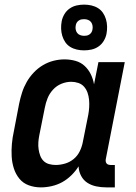

<svg xmlns="http://www.w3.org/2000/svg" viewBox="-20 -799 590 831"><path d="M157 12Q129 12 104.5 3Q80 -6 64 -25.5Q48 -45 40 -70Q32 -95 30.5 -122Q29 -149 31.5 -176.5Q34 -204 40 -231L63 -351Q68 -375 75.5 -398.5Q83 -422 95.5 -444Q108 -466 126 -485Q144 -504 166 -517Q188 -530 212 -536Q236 -542 259 -542Q284 -542 307 -535.5Q330 -529 346.5 -513.5Q363 -498 373 -477.5Q383 -457 387 -434L406 -530H520L438 -111Q437 -106 437.5 -101Q438 -96 441 -92Q444 -88 449 -86.5Q454 -85 459 -85H477V12H440Q417 12 396 7.5Q375 3 358 -8Q341 -19 331 -38Q321 -57 320 -79Q307 -58 288.5 -40Q270 -22 249 -10.5Q228 1 204 6.5Q180 12 157 12ZM221 -85Q241 -85 261.5 -91Q282 -97 298.5 -110.5Q315 -124 324.5 -143Q334 -162 338 -182L362 -302Q365 -318 366 -334.5Q367 -351 365.5 -367Q364 -383 359 -397.5Q354 -412 344 -423.5Q334 -435 319 -440Q304 -445 288 -445Q267 -445 246 -436.5Q225 -428 209.5 -411Q194 -394 186 -374Q178 -354 174 -333L150 -213Q147 -198 146 -183Q145 -168 147 -153.5Q149 -139 154 -125.5Q159 -112 168.5 -102.5Q178 -93 192 -89Q206 -85 221 -85ZM344 -581Q328 -581 312.5 -584.5Q297 -588 284 -596Q271 -604 262.5 -616.5Q254 -629 249.5 -644Q245 -659 244.5 -675Q244 -691 247 -707Q250 -723 259 -738Q268 -753 282 -762.5Q296 -772 312 -775.5Q328 -779 344 -779Q360 -779 375.5 -775.5Q391 -772 404 -764Q417 -756 425.5 -743.5Q434 -731 438.5 -716Q443 -701 443.5 -685Q444 -669 441 -653Q438 -637 429 -622Q420 -607 406 -597.5Q392 -588 376 -584.5Q360 -581 344 -581ZM344 -644Q350 -644 355.5 -645Q361 -646 366.5 -649.5Q372 -653 375.5 -658.5Q379 -664 380 -670Q382 -679 380.5 -688Q379 -697 374 -703.5Q369 -710 361 -713Q353 -716 344 -716Q338 -716 332.5 -715Q327 -714 321.5 -710.5Q316 -707 312.5 -701.5Q309 -696 308 -690Q306 -681 307.5 -672Q309 -663 314 -656.5Q319 -650 327 -647Q335 -644 344 -644Z"/></svg>

Font: Lode Term
Style: Bold Italic
Weight: 700
Italic angle: -11°
Monospace: yes
Designer: Belleve Invis
Foundry: Belleve Invis
Version: Version 29.2.0